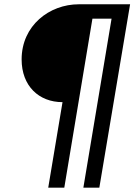

<svg xmlns="http://www.w3.org/2000/svg" viewBox="-20 -718 640 887"><path d="M268.8 -246.1 202.8 149.1H277L407 -631.7H495.4L365.1 149.1H438.9L581 -698.2H344.1C208.1 -698.2 79.9 -600.1 79.9 -443.5C79.9 -321 159.4 -246.1 268.8 -246.1Z"/></svg>

Font: Margiela Mono Italic Text It
Style: Regular
Weight: 400
Designer: Mike Abbink, Paul van der Laan, Pieter van Rosmalen
Foundry: Bold Monday
Version: Version 2.003 2021